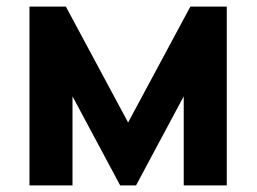

<svg xmlns="http://www.w3.org/2000/svg" viewBox="-20 -560 775 580"><path d="M199 0H69V-540H179L367 -190L555 -540H665V0H535V-269L391 0H343L199 -269Z"/></svg>

Font: Hauora ExtraBold
Style: Regular
Weight: 800
Designer: Wayne Shih
Foundry: WCYS
Version: Version 1.001